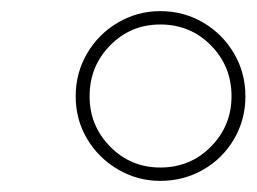

<svg xmlns="http://www.w3.org/2000/svg" viewBox="-20 -724 461 345"><path d="M116 -551Q116 -593 136.5 -628Q157 -663 192 -683.5Q227 -704 268 -704Q310 -704 345 -683.5Q380 -663 400.5 -628Q421 -593 421 -551Q421 -509 400.5 -474Q380 -439 345 -419Q310 -399 268 -399Q227 -399 192 -419.5Q157 -440 136.5 -474.5Q116 -509 116 -551ZM396 -551Q396 -605 359 -642.5Q322 -680 268 -680Q215 -680 178 -642.5Q141 -605 141 -551Q141 -498 178 -460.5Q215 -423 268 -423Q322 -423 359 -460.5Q396 -498 396 -551Z"/></svg>

Font: Montserrat Alternates ExLight
Style: Italic
Weight: 275
Italic angle: -11.3°
Designer: Julieta Ulanovsky
Foundry: Julieta Ulanovsky
Version: Version 7.200